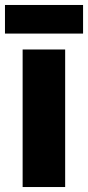

<svg xmlns="http://www.w3.org/2000/svg" viewBox="-35 -752 354 772"><path d="M227 0H56V-553H227ZM299 -732V-617H-15V-732Z"/></svg>

Font: Noto Sans Tamil Condensed Black
Style: Regular
Weight: 900
Width: 3
Designer: Jelle Bosma - Monotype Design Team
Foundry: Monotype Imaging Inc.
Version: Version 2.004; ttfautohint (v1.8.4.7-5d5b)